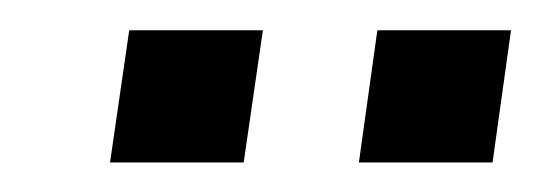

<svg xmlns="http://www.w3.org/2000/svg" viewBox="-20 -718 366 130"><path d="M223 -608 235.5 -697.5H326L313.5 -608ZM54.5 -608 67.5 -697.5H158L145 -608Z"/></svg>

Font: Public Sans
Style: Italic
Weight: 400
Italic angle: -8°
Designer: The Public Sans project authors (U.S. Web Design System). Libre Franklin designed by Pablo Impallari and Rodrigo Fuenzal
Version: Version 1.008; ttfautohint (v1.8.1) -l 8 -r 50 -G 200 -x 14 